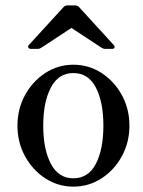

<svg xmlns="http://www.w3.org/2000/svg" viewBox="-20 -683 531 715"><path d="M253 12Q196 12 148.5 -19Q101 -50 73 -101.5Q45 -153 45 -215Q45 -277 73 -328.5Q101 -380 148.5 -411Q196 -442 253 -442Q311 -442 358.5 -411Q406 -380 434 -328.5Q462 -277 462 -215Q462 -153 434 -101.5Q406 -50 358.5 -19Q311 12 253 12ZM253 -19Q309 -19 337 -73Q365 -127 365 -215Q365 -303 337 -357Q309 -411 253 -411Q198 -411 169.5 -357Q141 -303 141 -215Q141 -127 169.5 -73Q198 -19 253 -19ZM95 -501Q88 -501 85.5 -506Q83 -511 88 -516L217 -657Q223 -663 232 -663H259Q268 -663 274 -657L403 -516Q408 -511 406.5 -506Q405 -501 397 -501H371Q367 -501 364 -502.5Q361 -504 357 -506L246 -579L135 -506Q131 -504 128.5 -502.5Q126 -501 121 -501Z"/></svg>

Font: TsukuhouMincho
Style: Regular
Weight: 400
Designer: Iose
Foundry: Typographish
Version: Version 1.001; ttfautohint (v1.8.3)